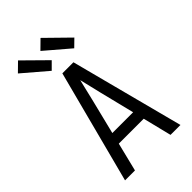

<svg xmlns="http://www.w3.org/2000/svg" viewBox="-288 -1079 1176 1176"><g transform="rotate(-45 300.0 -491.5)"><path d="M60 0 188 -490 252 -735H348L412 -490L540 0H454L408 -186H192L146 0ZM390 -260 333 -490Q325 -525 316.5 -559.5Q308 -594 300 -628Q292 -594 283.5 -559.5Q275 -525 267 -490L210 -260ZM412 -792 254 -927 311 -983 459 -838ZM217 -792 59 -927 116 -983 263 -838Z"/></g></svg>

Font: Iosevka Aile
Style: Regular
Weight: 400
Designer: Belleve Invis
Foundry: Belleve Invis
Version: Version 28.0.1; ttfautohint (v1.8.4)